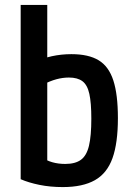

<svg xmlns="http://www.w3.org/2000/svg" viewBox="-20 -750 540 780"><path d="M235 10Q184 10 140 1Q96 -8 64 -22V-730H172V-59L148 -112Q188 -84 245 -84Q286 -84 309 -101Q332 -118 341.5 -158Q351 -198 351 -268Q351 -332 343 -368.5Q335 -405 315 -420Q295 -435 260 -435Q235 -435 209 -428Q183 -421 150 -404L118 -495Q151 -513 190 -521.5Q229 -530 270 -530Q340 -530 381 -505Q422 -480 440.5 -423Q459 -366 459 -270Q459 -169 437 -107.5Q415 -46 365.5 -18Q316 10 235 10Z"/></svg>

Font: M PLUS 1 Code Medium
Style: Regular
Weight: 500
Designer: Coji Morishita
Foundry: UNDERFOREST DESIGN
Version: Version 1.002